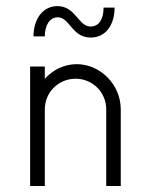

<svg xmlns="http://www.w3.org/2000/svg" viewBox="-20 -618 493 638"><path d="M171.9 -560.5C211.9 -560.5 218.8 -493.2 281.2 -493.2C332 -493.2 360.8 -536.1 360.8 -592.8H324.2C324.2 -552.7 307.6 -529.8 281.2 -529.8C240.2 -529.8 231.4 -597.7 170.9 -597.7C122.1 -597.7 91.3 -554.7 91.3 -497.1H128.9C128.9 -533.2 144.5 -560.5 171.9 -560.5ZM234.9 -404.8C193.4 -404.8 155.3 -385.7 128.9 -356V-397H80.1V0H128.9V-254.4C128.9 -311.5 174.3 -356.4 231.4 -356.4C287.6 -356.4 333 -311.5 333 -254.4V0H381.3V-254.4C381.3 -337.9 312.5 -404.8 234.9 -404.8Z"/></svg>

Font: Now Light
Style: Regular
Weight: 300
Designer: Alfredo Marco Pradil
Foundry: Alfredo Marco Pradil
Version: Version 1.200;hotconv 1.0.109;makeotfexe 2.5.65596